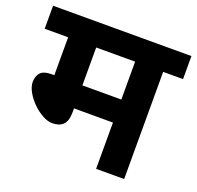

<svg xmlns="http://www.w3.org/2000/svg" viewBox="-112 -742 885 862"><g transform="rotate(20 330.5 -311.0)"><path d="M566 -512V0H432V-221H246V-204Q246 -161 228 -143Q210 -125 176 -125Q155 -125 130 -138.5Q105 -152 82.5 -174Q60 -196 45.5 -221.5Q31 -247 31 -270Q31 -296 45.5 -313.5Q60 -331 102 -331L112 -331V-512H0V-622H661V-512ZM432 -512H246V-331H432Z"/></g></svg>

Font: Noto Sans Devanagari
Style: Regular
Weight: 400
Designer: Jelle Bosma - Monotype Design Team
Foundry: Monotype Imaging Inc.
Version: Version 2.003